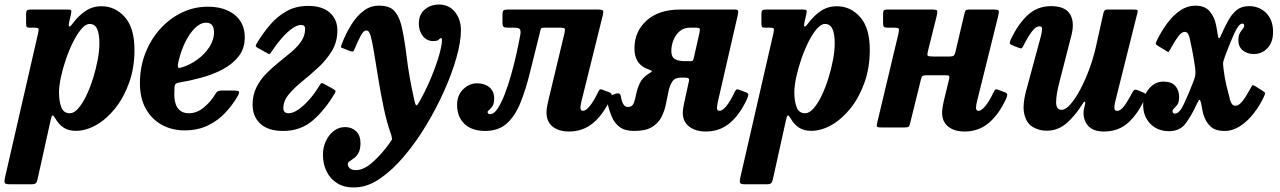

<svg xmlns="http://www.w3.org/2000/svg" viewBox="-77 -562 5638 846"><path d="M61 -520H218Q232.5 -520 235.8 -517Q239 -514 236 -500.5L228.5 -467.5Q219.5 -426 244.5 -460Q269 -493 300 -513.8Q331 -534.5 370.5 -534.5Q430.5 -534.5 473 -486.8Q515.5 -439 515.5 -342Q515.5 -263.5 492.2 -198.2Q469 -133 431 -85.2Q393 -37.5 347.5 -11.5Q302 14.5 257.5 14.5Q224.5 14.5 203 0Q181.5 -14.5 168.5 -37.5Q158.5 -54.5 154.5 -53.5Q150.5 -52.5 146 -32L89 225.5Q86 240 81.2 245Q76.5 250 60.5 250H-33Q-53.5 250 -56 244Q-58.5 238 -55.5 222.5L91 -416Q94 -429 93 -434.5Q92 -440 77 -440H55Q42.5 -440 40.2 -444.2Q38 -448.5 38 -463V-499Q38 -513.5 42.8 -516.8Q47.5 -520 61 -520ZM183 -154.5Q183 -117 193 -90Q203 -63 230.5 -63Q249 -63 267.5 -84Q286 -105 302.8 -139.5Q319.5 -174 332.5 -215.2Q345.5 -256.5 353.2 -297.2Q361 -338 361 -370.5Q361 -412 351 -434.2Q341 -456.5 318 -456.5Q300.5 -456.5 281.8 -434.5Q263 -412.5 245.2 -377.2Q227.5 -342 213.5 -301Q199.5 -260 191.2 -221.2Q183 -182.5 183 -154.5Z M539.5 -195Q539.5 -266.5 563.5 -327.8Q587.5 -389 629.2 -435Q671 -481 724.8 -506.8Q778.5 -532.5 838.5 -532.5Q912 -532.5 956.8 -496.8Q1001.5 -461 1001.5 -397.5Q1001.5 -348.5 974.8 -314Q948 -279.5 904.5 -256.5Q861 -233.5 810.2 -219.8Q759.5 -206 711.5 -198Q699.5 -196 695.5 -190.2Q691.5 -184.5 691.5 -169Q688 -113.5 704.5 -88.2Q721 -63 755 -63Q790 -63 820.5 -87.8Q851 -112.5 873.5 -150Q878 -157.5 883.2 -160.2Q888.5 -163 901.5 -163H953.5Q971.5 -163 975.2 -158.8Q979 -154.5 971.5 -140.5Q949 -101 916.5 -66Q884 -31 839.2 -9.2Q794.5 12.5 736.5 12.5Q680.5 12.5 636 -12Q591.5 -36.5 565.5 -82.8Q539.5 -129 539.5 -195ZM722 -264.5Q758.5 -275 791.2 -298.5Q824 -322 845 -353.8Q866 -385.5 866 -420.5Q866 -438.5 858.2 -450.2Q850.5 -462 830.5 -462Q796.5 -462 762.2 -415Q728 -368 709 -289.5Q705.5 -273.5 707 -266.8Q708.5 -260 722 -264.5Z M1171.5 -85Q1171.5 -63 1195.5 -63Q1213.5 -63 1237 -79Q1260.5 -95 1284.2 -121.5Q1308 -148 1326.5 -178.5Q1332.5 -188.5 1336.2 -193.2Q1340 -198 1347.5 -194L1391 -170Q1397 -166.5 1400.2 -163.2Q1403.5 -160 1398 -150.5Q1355.5 -78.5 1301.8 -31.8Q1248 15 1170.5 15Q1105 15 1070.5 -16.5Q1036 -48 1036 -100.5Q1036 -143 1052.5 -176.5Q1069 -210 1095.5 -237Q1122 -264 1151.5 -287.5Q1181 -311 1207.5 -333.5Q1234 -356 1250.8 -380.8Q1267.5 -405.5 1267.5 -435Q1267.5 -452 1250 -452Q1232 -452 1210 -436.2Q1188 -420.5 1165.8 -395.5Q1143.5 -370.5 1124.5 -341.5Q1118 -331.5 1114.2 -326.8Q1110.5 -322 1103.5 -326L1060.5 -350Q1054 -353.5 1051 -356.5Q1048 -359.5 1053.5 -369.5Q1081 -415.5 1113.5 -453.2Q1146 -491 1187 -513.5Q1228 -536 1281 -536Q1342.5 -536 1376 -506.5Q1409.5 -477 1409.5 -428Q1409.5 -377 1385.2 -337.2Q1361 -297.5 1325.8 -265Q1290.5 -232.5 1255 -203.8Q1219.5 -175 1195.5 -146.2Q1171.5 -117.5 1171.5 -85Z M1832 -381Q1803 -381 1785.5 -404Q1768 -427 1768.5 -459.5Q1769 -499 1795 -520.5Q1821 -542 1856.5 -542Q1901.5 -542 1927.8 -509.2Q1954 -476.5 1954 -429Q1954 -379 1934.5 -309.2Q1915 -239.5 1880.5 -162.2Q1846 -85 1801 -10.2Q1756 64.5 1704.2 125.8Q1652.5 187 1598 224.5Q1543.5 262 1491 263.5Q1442.5 266 1410.2 246.2Q1378 226.5 1361.8 192.8Q1345.5 159 1346 118.5Q1346 88 1358.5 60.5Q1371 33 1393 15.5Q1415 -2 1444 -2Q1473 -2 1492.2 16.5Q1511.5 35 1511.5 69.5Q1511 96.5 1502.5 111.8Q1494 127 1483 135Q1472 143 1463.8 148.2Q1455.5 153.5 1455.5 160.5Q1455.5 172 1464.5 179.8Q1473.5 187.5 1492 187.5Q1526 187.5 1565.2 152.5Q1604.5 117.5 1639 69.5Q1648 57 1649.8 52.8Q1651.5 48.5 1646.5 31.5Q1627.5 -21.5 1613.8 -86.8Q1600 -152 1589.8 -215.8Q1579.5 -279.5 1571.2 -330Q1563 -380.5 1556 -405Q1553.5 -412.5 1549.5 -420Q1545.5 -427.5 1536.5 -427.5Q1524.5 -427.5 1512 -403.8Q1499.5 -380 1485 -345.5Q1482 -337 1478.2 -335.5Q1474.5 -334 1466.5 -336.5L1435 -349Q1424 -352 1425.2 -356.5Q1426.5 -361 1430 -371Q1447.5 -415.5 1471 -453.2Q1494.5 -491 1524.8 -514Q1555 -537 1592 -537Q1639.5 -537 1660 -514.5Q1680.5 -492 1691 -452.5Q1704.5 -398 1715 -310.2Q1725.5 -222.5 1748.5 -121Q1753.5 -97 1758.2 -97.8Q1763 -98.5 1772.5 -116.5Q1803.5 -172.5 1825.2 -226.2Q1847 -280 1858.8 -322.2Q1870.5 -364.5 1870.5 -386.5Q1870.5 -394 1867 -394Q1862 -394 1856.2 -387.5Q1850.5 -381 1832 -381Z M1937 -100Q1937 -143 1964.2 -169Q1991.5 -195 2025 -195Q2058 -195 2079.2 -177.5Q2100.5 -160 2100.5 -128.5Q2100.5 -106 2093.2 -94.8Q2086 -83.5 2078.8 -78.2Q2071.5 -73 2071.5 -68Q2071.5 -59 2083 -59Q2099 -59 2115 -82.5Q2131 -106 2146.2 -145Q2161.5 -184 2174.8 -230.8Q2188 -277.5 2198.5 -324.8Q2209 -372 2216 -411Q2218.5 -429.5 2212.2 -434.8Q2206 -440 2188 -440H2163Q2146.5 -440 2141.8 -443.8Q2137 -447.5 2137 -464.5V-495.5Q2137 -512 2141.5 -516Q2146 -520 2162 -520H2554.5Q2576.5 -520 2579.8 -515.5Q2583 -511 2578.5 -492.5L2485 -115.5Q2483.5 -110.5 2482 -101Q2480.5 -91.5 2480.5 -88Q2480.5 -73.5 2491.5 -73.5Q2504.5 -73.5 2522 -95.2Q2539.5 -117 2556.5 -152.5Q2561.5 -163.5 2565.2 -167Q2569 -170.5 2580.5 -165.5L2608.5 -155Q2619 -150.5 2618.2 -143.8Q2617.5 -137 2612.5 -125.5Q2580.5 -56.5 2535.8 -19.5Q2491 17.5 2430.5 17.5Q2385 17.5 2358 -4.2Q2331 -26 2331 -66.5Q2331 -76.5 2333.2 -90.8Q2335.5 -105 2338 -114.5L2410.5 -417Q2413.5 -431.5 2411.2 -435.8Q2409 -440 2394.5 -440H2321.5Q2307 -440 2305.8 -434.5Q2304.5 -429 2301 -415Q2278 -324 2259 -246Q2240 -168 2216.2 -109.2Q2192.5 -50.5 2155.8 -17.8Q2119 15 2061 15Q2002 15 1969.5 -16.2Q1937 -47.5 1937 -100Z M2598.5 -113.5Q2597 -120 2597.8 -127.8Q2598.5 -135.5 2609 -139L2638.5 -150Q2654.5 -153.5 2658 -141Q2665.5 -90.5 2689 -90.5Q2708.5 -90.5 2715 -106.5Q2721.5 -122.5 2726 -146.5Q2730.5 -170.5 2742 -195.2Q2753.5 -220 2782.5 -238Q2794 -245 2795.5 -247.5Q2797 -250 2780 -256.5Q2718.5 -277 2718.5 -349Q2718.5 -423 2772 -471.5Q2825.5 -520 2921 -520H3160.5Q3172.5 -520 3174.8 -515Q3177 -510 3174 -496.5L3086.5 -115.5Q3085.5 -110.5 3083.8 -101Q3082 -91.5 3082 -88Q3082 -73.5 3093 -73.5Q3106.5 -73.5 3124 -95.2Q3141.5 -117 3158 -152.5Q3163.5 -163.5 3167.2 -167Q3171 -170.5 3182 -165.5L3210.5 -155Q3221 -150.5 3220.2 -143.8Q3219.5 -137 3214.5 -125.5Q3182.5 -56.5 3138.2 -19.5Q3094 17.5 3033.5 17.5Q2988 17.5 2959.8 -4.2Q2931.5 -26 2931.5 -65.5Q2931.5 -74 2933.5 -86.5Q2935.5 -99 2937.5 -108L2958.5 -204Q2960.5 -212 2957.2 -216Q2954 -220 2941.5 -220H2922.5Q2897 -220 2885.5 -203Q2874 -186 2868.5 -159.2Q2863 -132.5 2857 -102.5Q2851 -72.5 2837.2 -45.8Q2823.5 -19 2795.5 -2Q2767.5 15 2717.5 15Q2677 15 2654 -1.8Q2631 -18.5 2618.8 -47.5Q2606.5 -76.5 2598.5 -113.5ZM3005.5 -419.5Q3008.5 -433.5 3005 -436.8Q3001.5 -440 2990.5 -440H2962.5Q2935.5 -440 2917.5 -424.2Q2899.5 -408.5 2890.2 -384.8Q2881 -361 2881 -338Q2881 -310.5 2897 -301.5Q2913 -292.5 2941 -292.5H2966Q2973.5 -292.5 2976 -295.8Q2978.5 -299 2980.5 -309Z M3301 -520H3458Q3472.5 -520 3475.8 -517Q3479 -514 3476 -500.5L3468.5 -467.5Q3459.5 -426 3484.5 -460Q3509 -493 3540 -513.8Q3571 -534.5 3610.5 -534.5Q3670.5 -534.5 3713 -486.8Q3755.5 -439 3755.5 -342Q3755.5 -263.5 3732.2 -198.2Q3709 -133 3671 -85.2Q3633 -37.5 3587.5 -11.5Q3542 14.5 3497.5 14.5Q3464.5 14.5 3443 0Q3421.5 -14.5 3408.5 -37.5Q3398.5 -54.5 3394.5 -53.5Q3390.5 -52.5 3386 -32L3329 225.5Q3326 240 3321.2 245Q3316.5 250 3300.5 250H3207Q3186.5 250 3184 244Q3181.5 238 3184.5 222.5L3331 -416Q3334 -429 3333 -434.5Q3332 -440 3317 -440H3295Q3282.5 -440 3280.2 -444.2Q3278 -448.5 3278 -463V-499Q3278 -513.5 3282.8 -516.8Q3287.5 -520 3301 -520ZM3423 -154.5Q3423 -117 3433 -90Q3443 -63 3470.5 -63Q3489 -63 3507.5 -84Q3526 -105 3542.8 -139.5Q3559.5 -174 3572.5 -215.2Q3585.5 -256.5 3593.2 -297.2Q3601 -338 3601 -370.5Q3601 -412 3591 -434.2Q3581 -456.5 3558 -456.5Q3540.5 -456.5 3521.8 -434.5Q3503 -412.5 3485.2 -377.2Q3467.5 -342 3453.5 -301Q3439.5 -260 3431.2 -221.2Q3423 -182.5 3423 -154.5Z M4321.5 -492.5 4228 -115.5Q4226.5 -110.5 4225 -101Q4223.5 -91.5 4223.5 -88Q4223.5 -73.5 4234.5 -73.5Q4247.5 -73.5 4265 -95.2Q4282.5 -117 4299.5 -152.5Q4304.5 -163.5 4308.5 -167Q4312.5 -170.5 4323.5 -165.5L4351.5 -155Q4362 -150.5 4361.2 -143.8Q4360.5 -137 4355.5 -125.5Q4323.5 -56.5 4278.8 -19.5Q4234 17.5 4173.5 17.5Q4128 17.5 4101 -4.2Q4074 -26 4074 -66.5Q4074 -76.5 4076.5 -90.8Q4079 -105 4081 -114.5L4105 -213.5Q4108 -225.5 4104.2 -228Q4100.5 -230.5 4085.5 -230.5H4010Q3995.5 -230.5 3989.8 -228.2Q3984 -226 3981.5 -214.5L3932.5 -16Q3929.5 -5.5 3925.8 -3Q3922 -0.5 3908.5 -0.5H3805.5Q3786 -0.5 3786 -6.2Q3786 -12 3789.5 -26.5L3882.5 -417Q3885.5 -431.5 3883 -435.8Q3880.5 -440 3865 -440H3835.5Q3821.5 -440 3817.8 -443.8Q3814 -447.5 3814 -462V-501.5Q3814 -514 3818.2 -517Q3822.5 -520 3834.5 -520H4026.5Q4048.5 -520 4051.8 -515.8Q4055 -511.5 4050.5 -492.5L4011.5 -336Q4007.5 -320.5 4010.8 -316.8Q4014 -313 4034.5 -313H4106.5Q4120.5 -313 4125 -316.8Q4129.5 -320.5 4132.5 -331.5L4172.5 -501.5Q4174.5 -512 4177.8 -516Q4181 -520 4193 -520H4298Q4320 -520 4323 -515.5Q4326 -511 4321.5 -492.5Z M4376.5 -387.5Q4409 -456.5 4451.8 -495.8Q4494.5 -535 4553.5 -535Q4616 -535 4637.5 -500Q4659 -465 4644 -406.5L4591 -200Q4576.5 -144.5 4576.5 -111.2Q4576.5 -78 4601.5 -78Q4618 -78 4639.2 -102Q4660.5 -126 4682 -166Q4703.5 -206 4721.8 -255Q4740 -304 4751.5 -354L4784 -500.5Q4786 -509.5 4789.5 -514.8Q4793 -520 4804.5 -520H4915.5Q4930 -520 4933.8 -518Q4937.5 -516 4934.5 -504.5L4837 -114.5Q4833.5 -101 4833.2 -87.2Q4833 -73.5 4845.5 -73.5Q4860.5 -73.5 4876.5 -95Q4892.5 -116.5 4911.5 -152.5Q4916 -161.5 4920 -165Q4924 -168.5 4934.5 -165L4959 -155Q4969 -151 4971.5 -146.5Q4974 -142 4969 -130.5Q4938.5 -62 4895 -22.2Q4851.5 17.5 4787.5 17.5Q4737 17.5 4715 -10.8Q4693 -39 4698.5 -78L4704.5 -105Q4706 -113.5 4702.5 -114Q4699 -114.5 4694.5 -106.5Q4661.5 -53 4623 -19.5Q4584.5 14 4535 14Q4501.5 14 4473.5 -2.5Q4445.5 -19 4436 -60.8Q4426.5 -102.5 4449 -179L4509 -401Q4512 -412.5 4514.5 -429.2Q4517 -446 4503 -446Q4487.5 -446 4470.8 -424.5Q4454 -403 4433.5 -362.5Q4429 -353 4425.5 -350Q4422 -347 4411 -351.5L4382.5 -363Q4372.5 -367 4372.2 -371.8Q4372 -376.5 4376.5 -387.5Z M4960 -99Q4960 -141 4986.2 -171.8Q5012.5 -202.5 5049.5 -202.5Q5085 -202.5 5101.8 -183.2Q5118.5 -164 5118.5 -135Q5118.5 -112 5111 -101.2Q5103.5 -90.5 5096.5 -84.8Q5089.5 -79 5089.5 -71.5Q5089.5 -61.5 5100.5 -61.5Q5119.5 -61.5 5139.2 -103Q5159 -144.5 5183.5 -208Q5189.5 -225 5190.2 -235.5Q5191 -246 5188.5 -267Q5183 -305 5176.5 -338.8Q5170 -372.5 5164.5 -396Q5162 -405 5157.5 -413.2Q5153 -421.5 5142.5 -421.5Q5129.5 -421.5 5114 -400.8Q5098.5 -380 5080.5 -346.5Q5075.5 -337 5073.2 -334Q5071 -331 5062 -337.5L5024.5 -360.5Q5015 -366.5 5015.5 -370.5Q5016 -374.5 5020.5 -384Q5040 -424 5065.8 -459Q5091.5 -494 5123 -515.5Q5154.5 -537 5191 -537Q5232.5 -537 5253.5 -511.8Q5274.5 -486.5 5281 -452.5Q5282.5 -444.5 5284.8 -433Q5287 -421.5 5288 -413Q5290.5 -393 5294.2 -393.2Q5298 -393.5 5304 -408.5Q5319 -442.5 5334.8 -471.2Q5350.5 -500 5372 -517.5Q5393.5 -535 5426 -535Q5472.5 -535 5502.5 -504.2Q5532.5 -473.5 5532.5 -421.5Q5532.5 -376.5 5508.2 -350.2Q5484 -324 5447.5 -324Q5418.5 -324 5399 -340Q5379.5 -356 5379.5 -384.5Q5380 -405.5 5386.2 -416.5Q5392.5 -427.5 5398.8 -434.5Q5405 -441.5 5405 -449.5Q5405 -458 5397 -458Q5381.5 -458 5362.2 -416Q5343 -374 5321 -315Q5316 -300 5313.5 -291.5Q5311 -283 5313.5 -264Q5318.5 -220.5 5326.5 -187Q5334.5 -153.5 5344 -118Q5346.5 -110 5351.8 -103Q5357 -96 5366.5 -96Q5381.5 -96 5397.5 -116.2Q5413.5 -136.5 5430.5 -168Q5437 -179 5439.8 -184.2Q5442.5 -189.5 5454.5 -182L5484.5 -163Q5495 -156.5 5496.8 -153.2Q5498.5 -150 5493 -138Q5474.5 -97.5 5447.2 -62.5Q5420 -27.5 5387.2 -6.2Q5354.5 15 5318.5 15Q5277.5 15 5256 -5.5Q5234.5 -26 5225 -59.5Q5221.5 -72 5220 -81.2Q5218.5 -90.5 5215.5 -107.5Q5212 -121.5 5208.5 -122Q5205 -122.5 5197.5 -106Q5173.5 -53.5 5147.8 -18.8Q5122 16 5075 16Q5023 16 4991.5 -16.8Q4960 -49.5 4960 -99Z"/></svg>

Font: Besley* Narrow
Style: Bold Italic
Weight: 700
Width: 4
Italic angle: -13°
Designer: Owen Earl
Foundry: indestructible type*
Version: Version 3.000; ttfautohint (v1.8.3)